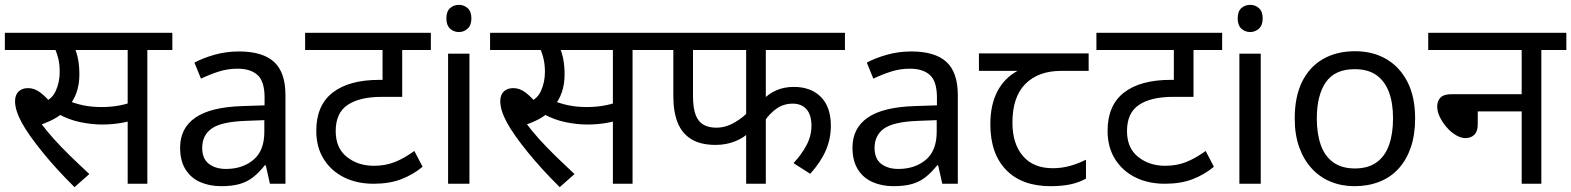

<svg xmlns="http://www.w3.org/2000/svg" viewBox="-20 -757 6473 791"><path d="M287 14Q212 -60 154.5 -131Q97 -202 70 -251Q56 -277 49 -299Q42 -321 42 -340Q42 -366 56.5 -380Q71 -394 96 -394Q122 -394 146.5 -375.5Q171 -357 195 -326L148 -331Q193 -345 209.5 -382Q226 -419 226 -460Q226 -495 218.5 -522Q211 -549 202 -564L243 -551H0V-622H417V-551H251L285 -566Q296 -542 301.5 -513.5Q307 -485 307 -450Q307 -410 295.5 -376.5Q284 -343 261 -317L257 -310Q239 -289 213 -273Q187 -257 147 -243L145 -254Q170 -220 201 -185.5Q232 -151 269 -115Q306 -79 348 -40ZM400 -244Q359 -244 312 -253.5Q265 -263 221 -287L248 -347Q289 -330 323.5 -323Q358 -316 399 -316Q440 -316 477.5 -323.5Q515 -331 553 -348V-272Q518 -257 479.5 -250.5Q441 -244 400 -244ZM506 0V-551H396V-622H690V-551H587V0Z M964 -545Q1062 -545 1109 -502Q1156 -459 1156 -365V0H1092L1075 -76H1071Q1048 -47 1023.5 -27.5Q999 -8 967.5 1Q936 10 891 10Q843 10 804.5 -7Q766 -24 744 -59.5Q722 -95 722 -149Q722 -229 785 -272.5Q848 -316 979 -320L1070 -323V-355Q1070 -422 1041 -448Q1012 -474 959 -474Q917 -474 879 -461.5Q841 -449 808 -433L781 -499Q816 -518 864 -531.5Q912 -545 964 -545ZM990 -259Q890 -255 851.5 -227Q813 -199 813 -148Q813 -103 840.5 -82Q868 -61 911 -61Q979 -61 1024 -98.5Q1069 -136 1069 -214V-262Z M1755 -551H1637V-358H1554Q1462 -358 1412.5 -325Q1363 -292 1363 -217Q1363 -147 1409 -110.5Q1455 -74 1520 -74Q1567 -74 1605.5 -89Q1644 -104 1687 -135L1721 -70Q1681 -37 1632.5 -18.5Q1584 0 1519 0Q1450 0 1397 -26.5Q1344 -53 1313.5 -102Q1283 -151 1283 -218Q1283 -323 1350.5 -375.5Q1418 -428 1543 -428H1585L1556 -404V-551H1237V-622H1755Z M1914 -536V0H1826V-536ZM1871 -737Q1891 -737 1906.5 -723.5Q1922 -710 1922 -681Q1922 -653 1906.5 -639Q1891 -625 1871 -625Q1849 -625 1834 -639Q1819 -653 1819 -681Q1819 -710 1834 -723.5Q1849 -737 1871 -737Z M2286 14Q2211 -60 2153.5 -131Q2096 -202 2069 -251Q2055 -277 2048 -299Q2041 -321 2041 -340Q2041 -366 2055.5 -380Q2070 -394 2095 -394Q2121 -394 2145.5 -375.5Q2170 -357 2194 -326L2147 -331Q2192 -345 2208.5 -382Q2225 -419 2225 -460Q2225 -495 2217.5 -522Q2210 -549 2201 -564L2242 -551H1999V-622H2416V-551H2250L2284 -566Q2295 -542 2300.5 -513.5Q2306 -485 2306 -450Q2306 -410 2294.5 -376.5Q2283 -343 2260 -317L2256 -310Q2238 -289 2212 -273Q2186 -257 2146 -243L2144 -254Q2169 -220 2200 -185.5Q2231 -151 2268 -115Q2305 -79 2347 -40ZM2399 -244Q2358 -244 2311 -253.5Q2264 -263 2220 -287L2247 -347Q2288 -330 2322.5 -323Q2357 -316 2398 -316Q2439 -316 2476.5 -323.5Q2514 -331 2552 -348V-272Q2517 -257 2478.5 -250.5Q2440 -244 2399 -244ZM2505 0V-551H2395V-622H2689V-551H2586V0Z M3135 -551V-313L3117 -341Q3145 -370 3177.5 -384.5Q3210 -399 3250 -399Q3321 -399 3362 -357.5Q3403 -316 3403 -239Q3403 -186 3382.5 -138Q3362 -90 3318 -41L3249 -85Q3282 -120 3302.5 -158.5Q3323 -197 3323 -239Q3323 -284 3302.5 -307Q3282 -330 3246 -330Q3209 -330 3180 -310Q3151 -290 3129 -257L3135 -293V0H3054V-238L3070 -215Q3046 -190 3009 -175Q2972 -160 2928 -160Q2866 -160 2827.5 -184Q2789 -208 2771.5 -252.5Q2754 -297 2754 -360V-551H2675V-622H3461V-551ZM2835 -551V-362Q2835 -312 2846 -283.5Q2857 -255 2878.5 -243Q2900 -231 2931 -231Q2970 -231 3007.5 -253Q3045 -275 3072 -306L3054 -252V-551Z M3734 -545Q3832 -545 3879 -502Q3926 -459 3926 -365V0H3862L3845 -76H3841Q3818 -47 3793.5 -27.5Q3769 -8 3737.5 1Q3706 10 3661 10Q3613 10 3574.5 -7Q3536 -24 3514 -59.5Q3492 -95 3492 -149Q3492 -229 3555 -272.5Q3618 -316 3749 -320L3840 -323V-355Q3840 -422 3811 -448Q3782 -474 3729 -474Q3687 -474 3649 -461.5Q3611 -449 3578 -433L3551 -499Q3586 -518 3634 -531.5Q3682 -545 3734 -545ZM3760 -259Q3660 -255 3621.5 -227Q3583 -199 3583 -148Q3583 -103 3610.5 -82Q3638 -61 3681 -61Q3749 -61 3794 -98.5Q3839 -136 3839 -214V-262Z M4308 10Q4190 10 4125 -57Q4060 -124 4060 -245Q4060 -325 4089 -380.5Q4118 -436 4172 -465H4013V-537H4465V-465H4352Q4258 -465 4204.5 -411.5Q4151 -358 4151 -252Q4151 -165 4194 -114.5Q4237 -64 4317 -64Q4354 -64 4388 -73.5Q4422 -83 4454 -99V-21Q4425 -5 4390 2.5Q4355 10 4308 10Z M5015 -551H4897V-358H4814Q4722 -358 4672.5 -325Q4623 -292 4623 -217Q4623 -147 4669 -110.5Q4715 -74 4780 -74Q4827 -74 4865.5 -89Q4904 -104 4947 -135L4981 -70Q4941 -37 4892.5 -18.5Q4844 0 4779 0Q4710 0 4657 -26.5Q4604 -53 4573.5 -102Q4543 -151 4543 -218Q4543 -323 4610.5 -375.5Q4678 -428 4803 -428H4845L4816 -404V-551H4497V-622H5015Z M5174 -536V0H5086V-536ZM5131 -737Q5151 -737 5166.5 -723.5Q5182 -710 5182 -681Q5182 -653 5166.5 -639Q5151 -625 5131 -625Q5109 -625 5094 -639Q5079 -653 5079 -681Q5079 -710 5094 -723.5Q5109 -737 5131 -737Z M5810 -269Q5810 -202 5792.5 -150.5Q5775 -99 5742.5 -63Q5710 -27 5663.5 -8.5Q5617 10 5560 10Q5507 10 5462 -8.5Q5417 -27 5384 -63Q5351 -99 5332.5 -150.5Q5314 -202 5314 -269Q5314 -358 5344 -419.5Q5374 -481 5430 -513.5Q5486 -546 5563 -546Q5636 -546 5691.5 -513.5Q5747 -481 5778.5 -419.5Q5810 -358 5810 -269ZM5405 -269Q5405 -206 5421.5 -159.5Q5438 -113 5473 -88Q5508 -63 5562 -63Q5616 -63 5651 -88Q5686 -113 5702.5 -159.5Q5719 -206 5719 -269Q5719 -333 5702 -378Q5685 -423 5650.5 -447.5Q5616 -472 5561 -472Q5479 -472 5442 -418Q5405 -364 5405 -269Z M5864 -622H6433V-551H6330V0H6249V-298H6068V-244Q6068 -216 6054 -202Q6040 -188 6017 -188Q5999 -188 5978.5 -200Q5958 -212 5940.5 -232Q5923 -252 5912 -274.5Q5901 -297 5901 -318Q5901 -341 5914.5 -355Q5928 -369 5962 -369H6249V-551H5864Z"/></svg>

Font: lhindi15
Style: Regular
Weight: 400
Designer: Jelle Bosma - Monotype Design Team
Foundry: Monotype Imaging Inc.
Version: Version 2.006